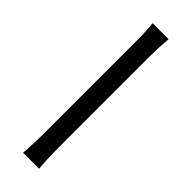

<svg xmlns="http://www.w3.org/2000/svg" viewBox="84 -800 833 833"><g transform="rotate(-45 500.0 -384.0)"><path d="M102 -433Q125 -431 162 -429.5Q199 -428 241 -428H789Q827 -428 853.5 -429.5Q880 -431 897 -433V-335Q882 -336 853 -338Q824 -340 790 -340H241Q199 -340 162 -338.5Q125 -337 102 -335Z"/></g></svg>

Font: SpoqaHanSansJP-Regular
Style: Regular
Weight: 400
Designer: [Source Han Sans]
Ryoko NISHIZUKA  (kana & ideographs); Paul D. Hunt (Latin, Greek & Cyrillic); Wenlong ZHANG  (bopomofo
Foundry: Spoqa (http://bi.spoqa.com)
Version: Version 1.002.20150607